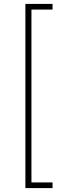

<svg xmlns="http://www.w3.org/2000/svg" viewBox="-20 -818 361 983"><path d="M249 145H110V-798H249V-769H141V116H249Z"/></svg>

Font: IBM Plex Sans JP ExtraLight
Style: Regular
Weight: 200
Designer: Mike Abbink; Paul van der Laan; Pieter van Rosmalen; Wujin Sim; Yejin Wi; Jinhee Kim; Boomi Park; Yona Kim; Kichan Ma
Foundry: Sandoll Inc.
Version: Version 1.001